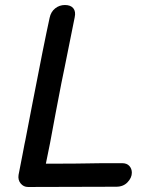

<svg xmlns="http://www.w3.org/2000/svg" viewBox="-20 -745 595 766"><path d="M92 1 444 0Q472 0 489 -18Q506 -36 506 -56Q506 -72 496 -83Q486 -94 467 -94Q353 -94 323 -93Q297 -92 163 -92Q177 -156 202 -294Q230 -442 238 -477L278 -676Q283 -699 272.5 -712Q262 -725 239 -725Q217 -725 200 -711.5Q183 -698 178 -674Q156 -574 108 -325L81 -185Q81 -185 78 -171Q75 -157 70 -129L54 -47Q51 -27 62.5 -13Q74 1 92 1Z"/></svg>

Font: Balsamiq Sans
Style: Italic
Weight: 400
Italic angle: -12°
Designer: Michael Angeles
Foundry: Balsamiq SRL
Version: Version 1.020; ttfautohint (v1.8.4.7-5d5b);gftools[0.9.26]